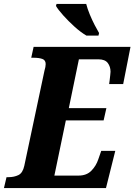

<svg xmlns="http://www.w3.org/2000/svg" viewBox="-41 -951 680 971"><path d="M-21 0 -8 -55H2Q30 -55 52 -65.5Q74 -76 82 -113L184 -594Q187 -603 188.5 -612Q190 -621 190 -627Q190 -647 173 -653Q156 -659 128 -659H117L129 -714H619L582 -526H511Q512 -531 513.5 -544.5Q515 -558 516.5 -571Q518 -584 518 -588Q518 -614 504 -632.5Q490 -651 457 -651H358L307 -404H497L483 -342H292L234 -63H356Q397 -63 421 -87.5Q445 -112 456 -145L471 -188H542L495 0ZM396 -771Q367 -788 336 -816Q305 -844 279 -873Q253 -902 242 -921L245 -931H395Q401 -907 413 -878Q425 -849 438 -824Q451 -799 460 -784L457 -771Z"/></svg>

Font: Noto Serif Condensed ExtraBold
Style: Italic
Weight: 800
Width: 3
Italic angle: -12°
Designer: Monotype Design Team
Foundry: Monotype Imaging Inc.
Version: Version 2.014; ttfautohint (v1.8.4.7-5d5b)